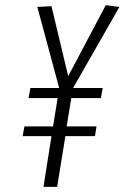

<svg xmlns="http://www.w3.org/2000/svg" viewBox="-20 -726 484 746"><path d="M91 -345 98 -384H210L125 -699L180 -702L245 -430L391 -706L444 -699L264 -384H379L372 -345H257L239 -235H355L349 -197H234L202 0H149L180 -197H68L75 -235H186L204 -345Z"/></svg>

Font: Georama SemiCondensed Light
Style: Italic
Weight: 300
Width: 4
Italic angle: -9°
Designer: Jean-Baptiste Levee
Foundry: Production Type
Version: Version 1.000